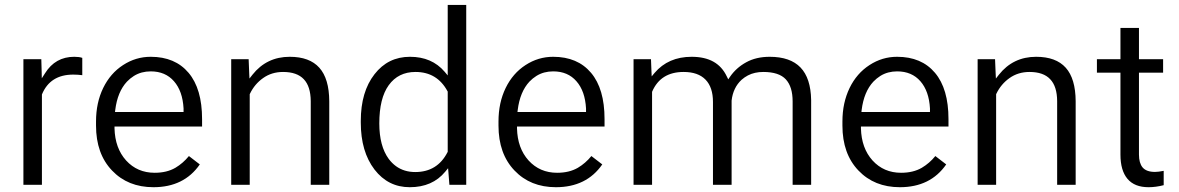

<svg xmlns="http://www.w3.org/2000/svg" viewBox="-20 -763 4820 785"><path d="M316.4 -455.6Q298.8 -458 279.3 -458Q185.5 -458 151.9 -377.9L151.4 -376.5V-375V-7.3H75.7V-521H148.9L150.4 -467.3L150.9 -442.9L164.1 -463.4Q206.1 -530.8 283.7 -530.8Q304.2 -530.8 316.4 -526.4Z M607.4 2.4Q502.9 2.4 438 -65.9Q372.6 -134.3 372.6 -249.5V-266.1Q372.6 -304.7 379.9 -338.9Q387.2 -373 401.9 -403.3Q431.2 -463.4 483.4 -497.1Q535.2 -530.8 596.2 -530.8Q695.8 -530.8 751 -465.3Q806.2 -399.9 806.2 -275.9V-245.6H455.6H448.2V-238.3Q450.2 -157.2 495.6 -106.9Q541.5 -56.6 612.3 -56.6Q662.1 -56.6 697.3 -77.1Q728.5 -95.7 752.4 -125L796.9 -90.8Q732.4 2.4 607.4 2.4ZM596.2 -471.2Q577.1 -471.2 559.8 -466.6Q542.5 -461.9 527.3 -452.4Q512.2 -442.9 499 -429.2Q460.4 -387.7 451.2 -313.5L450.2 -305.2H458.5H723.1H730.5V-312.5V-319.3V-319.8Q728.5 -355 718.8 -382.8Q709 -410.6 691.4 -430.7Q656.2 -471.2 596.2 -471.2Z M996.6 -521 999 -461.4 1000 -441.9 1012.2 -457.5Q1070.3 -530.8 1164.6 -530.8Q1245.6 -530.8 1285.6 -486.1Q1325.7 -441.4 1326.2 -349.1V-7.3H1250.5V-349.6Q1250 -409.7 1222.2 -439Q1194.3 -468.8 1137.2 -468.8Q1090.8 -468.8 1055.7 -443.8Q1021 -419.4 1002 -379.9L1001 -377.9V-376.5V-7.3H925.3V-521Z M1455.1 -268.6Q1455.1 -387.7 1511.2 -459.5Q1566.4 -530.8 1656.2 -530.8Q1745.6 -530.8 1797.9 -469.7L1810.5 -454.6V-474.6V-742.7H1886.2V-7.3H1817.4L1813.5 -57.1L1812 -75.2L1800.3 -61Q1748 2.4 1655.3 2.4Q1566.9 2.4 1511.2 -69.8Q1455.1 -143.1 1455.1 -261.7ZM1530.8 -258.3Q1530.8 -166 1569.3 -113.3Q1582.5 -95.7 1598.9 -83.7Q1615.2 -71.8 1635 -65.7Q1654.8 -59.6 1677.7 -59.6Q1768.1 -59.6 1809.6 -140.6L1810.5 -142.1V-144V-386.7V-388.7L1809.6 -390.1Q1767.1 -468.8 1678.7 -468.8Q1608.4 -468.8 1569.3 -414.6Q1530.8 -361.3 1530.8 -258.3Z M2252.9 2.4Q2148.4 2.4 2083.5 -65.9Q2018.1 -134.3 2018.1 -249.5V-266.1Q2018.1 -304.7 2025.4 -338.9Q2032.7 -373 2047.4 -403.3Q2076.7 -463.4 2128.9 -497.1Q2180.7 -530.8 2241.7 -530.8Q2341.3 -530.8 2396.5 -465.3Q2451.7 -399.9 2451.7 -275.9V-245.6H2101.1H2093.8V-238.3Q2095.7 -157.2 2141.1 -106.9Q2187 -56.6 2257.8 -56.6Q2307.6 -56.6 2342.8 -77.1Q2374 -95.7 2397.9 -125L2442.4 -90.8Q2377.9 2.4 2252.9 2.4ZM2241.7 -471.2Q2222.7 -471.2 2205.3 -466.6Q2188 -461.9 2172.9 -452.4Q2157.7 -442.9 2144.5 -429.2Q2106 -387.7 2096.7 -313.5L2095.7 -305.2H2104H2368.7H2376V-312.5V-319.3V-319.8Q2374 -355 2364.3 -382.8Q2354.5 -410.6 2336.9 -430.7Q2301.8 -471.2 2241.7 -471.2Z M2641.6 -521 2643.6 -469.2 2644.5 -450.7 2656.2 -464.8Q2712.4 -530.8 2807.6 -530.8Q2861.3 -530.8 2897 -510.7Q2932.6 -490.7 2951.7 -450.2L2957.5 -438.5L2964.4 -448.7Q2977.1 -467.3 2993.7 -482.2Q3010.3 -497.1 3030.8 -508.3Q3071.3 -530.8 3127 -530.8Q3210.9 -530.8 3252.9 -487.1Q3294.9 -443.4 3296.4 -354V-7.3H3220.7V-348.6Q3220.7 -408.2 3192.9 -438.5Q3165 -468.8 3100.6 -468.8Q3083 -468.8 3067.4 -465.3Q3051.8 -461.9 3037.8 -454.6Q3023.9 -447.3 3012.2 -437Q2994.6 -420.9 2984.4 -399.4Q2974.1 -377.9 2971.2 -351.6V-351.1V-350.6V-7.3H2895V-346.2Q2895 -406.2 2864.5 -437.5Q2834 -468.8 2774.9 -468.8Q2681.2 -468.8 2646.5 -388.7L2646 -387.2V-385.7V-7.3H2570.3V-521Z M3659.2 2.4Q3554.7 2.4 3489.7 -65.9Q3424.3 -134.3 3424.3 -249.5V-266.1Q3424.3 -304.7 3431.6 -338.9Q3439 -373 3453.6 -403.3Q3482.9 -463.4 3535.2 -497.1Q3586.9 -530.8 3647.9 -530.8Q3747.6 -530.8 3802.7 -465.3Q3857.9 -399.9 3857.9 -275.9V-245.6H3507.3H3500V-238.3Q3502 -157.2 3547.4 -106.9Q3593.3 -56.6 3664.1 -56.6Q3713.9 -56.6 3749 -77.1Q3780.3 -95.7 3804.2 -125L3848.6 -90.8Q3784.2 2.4 3659.2 2.4ZM3647.9 -471.2Q3628.9 -471.2 3611.6 -466.6Q3594.2 -461.9 3579.1 -452.4Q3564 -442.9 3550.8 -429.2Q3512.2 -387.7 3502.9 -313.5L3502 -305.2H3510.3H3774.9H3782.2V-312.5V-319.3V-319.8Q3780.3 -355 3770.5 -382.8Q3760.7 -410.6 3743.2 -430.7Q3708 -471.2 3647.9 -471.2Z M4048.3 -521 4050.8 -461.4 4051.8 -441.9 4064 -457.5Q4122.1 -530.8 4216.3 -530.8Q4297.4 -530.8 4337.4 -486.1Q4377.4 -441.4 4377.9 -349.1V-7.3H4302.2V-349.6Q4301.8 -409.7 4273.9 -439Q4246.1 -468.8 4189 -468.8Q4142.6 -468.8 4107.4 -443.8Q4072.8 -419.4 4053.7 -379.9L4052.7 -377.9V-376.5V-7.3H3977.1V-521Z M4636.7 -648.9V-528.3V-521H4644H4735.4V-465.8H4644H4636.7V-458.5V-130.9Q4636.7 -96.7 4651.4 -78.6Q4667 -60.1 4702.1 -60.1Q4715.8 -60.1 4737.8 -64.5V-5.9Q4705.6 2.4 4675.8 2.4Q4618.7 2.4 4589.8 -31.7Q4561 -65.9 4561 -130.9V-458.5V-465.8H4553.7H4464.8V-521H4553.7H4561V-528.3V-648.9Z"/></svg>

Font: Vazir Light FD-UI
Style: Light-FD-UI
Weight: 300
Designer: Saber Rastikerdar
Foundry: Saber Rastikerdar
Version: Version 30.1.0